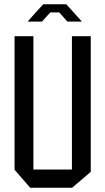

<svg xmlns="http://www.w3.org/2000/svg" viewBox="-20 -877 489 897"><path d="M121 0 48 -84V-708H136V-85H316V-708H404V-74L317 0ZM147 -819 182 -857H290L324 -819L362 -777V-776H295L257 -819H215L176 -776H110V-777Z"/></svg>

Font: Foldit Thin
Style: Regular
Weight: 400
Version: Version 1.003